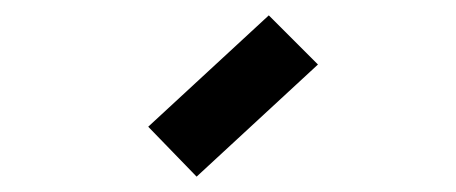

<svg xmlns="http://www.w3.org/2000/svg" viewBox="-20 -781 594 250"><path d="M236 -551 173 -616 330 -761 394 -697Z"/></svg>

Font: Gabarito SemiBold
Style: Regular
Weight: 600
Designer: Leandro Assis / Alvaro Franca / Felipe Casaprima
Foundry: Naipe Foundry
Version: Version 1.000